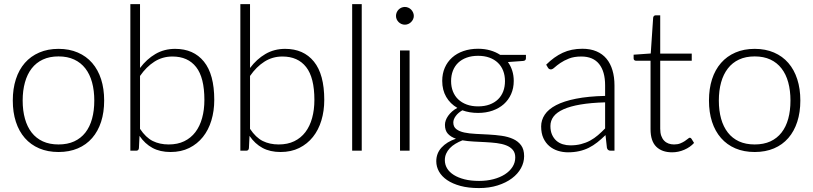

<svg xmlns="http://www.w3.org/2000/svg" viewBox="-20 -748 4036 953"><path d="M270.5 -505.5Q324 -505.5 366.2 -487.2Q408.5 -469 437.5 -435.5Q466.5 -402 481.8 -354.8Q497 -307.5 497 -249Q497 -190.5 481.8 -143.5Q466.5 -96.5 437.5 -63Q408.5 -29.5 366.2 -11.5Q324 6.5 270.5 6.5Q217 6.5 174.8 -11.5Q132.5 -29.5 103.2 -63Q74 -96.5 58.8 -143.5Q43.5 -190.5 43.5 -249Q43.5 -307.5 58.8 -354.8Q74 -402 103.2 -435.5Q132.5 -469 174.8 -487.2Q217 -505.5 270.5 -505.5ZM270.5 -31Q315 -31 348.2 -46.2Q381.5 -61.5 403.8 -90Q426 -118.5 437 -158.8Q448 -199 448 -249Q448 -298.5 437 -339Q426 -379.5 403.8 -408.2Q381.5 -437 348.2 -452.5Q315 -468 270.5 -468Q226 -468 192.8 -452.5Q159.5 -437 137.2 -408.2Q115 -379.5 103.8 -339Q92.5 -298.5 92.5 -249Q92.5 -199 103.8 -158.8Q115 -118.5 137.2 -90Q159.5 -61.5 192.8 -46.2Q226 -31 270.5 -31Z M627 0V-727.5H675V-410.5Q708 -454.5 751.5 -480Q795 -505.5 849.5 -505.5Q941 -505.5 992.2 -442.2Q1043.5 -379 1043.5 -252Q1043.5 -197.5 1029.2 -150.2Q1015 -103 987.2 -68.2Q959.5 -33.5 919.2 -13.5Q879 6.5 826.5 6.5Q774.5 6.5 737 -13.8Q699.5 -34 672.5 -73.5L669.5 -12.5Q668 0 656 0ZM836 -467.5Q786.5 -467.5 746.5 -442Q706.5 -416.5 675 -371V-108.5Q703.5 -65.5 738 -48.2Q772.5 -31 817.5 -31Q861.5 -31 894.5 -47Q927.5 -63 949.8 -92.2Q972 -121.5 983.2 -162.2Q994.5 -203 994.5 -252Q994.5 -363 953.5 -415.2Q912.5 -467.5 836 -467.5Z M1173 0V-727.5H1221V-410.5Q1254 -454.5 1297.5 -480Q1341 -505.5 1395.5 -505.5Q1487 -505.5 1538.2 -442.2Q1589.5 -379 1589.5 -252Q1589.5 -197.5 1575.2 -150.2Q1561 -103 1533.2 -68.2Q1505.5 -33.5 1465.2 -13.5Q1425 6.5 1372.5 6.5Q1320.5 6.5 1283 -13.8Q1245.5 -34 1218.5 -73.5L1215.5 -12.5Q1214 0 1202 0ZM1382 -467.5Q1332.5 -467.5 1292.5 -442Q1252.5 -416.5 1221 -371V-108.5Q1249.5 -65.5 1284 -48.2Q1318.5 -31 1363.5 -31Q1407.5 -31 1440.5 -47Q1473.5 -63 1495.8 -92.2Q1518 -121.5 1529.2 -162.2Q1540.5 -203 1540.5 -252Q1540.5 -363 1499.5 -415.2Q1458.5 -467.5 1382 -467.5Z M1775.5 -727.5V0H1728V-727.5Z M2013 -497.5V0H1965.5V-497.5ZM2034 -669Q2034 -660 2030.2 -652.2Q2026.5 -644.5 2020.5 -638.5Q2014.5 -632.5 2006.5 -629Q1998.5 -625.5 1989.5 -625.5Q1980.5 -625.5 1972.5 -629Q1964.5 -632.5 1958.5 -638.5Q1952.5 -644.5 1949 -652.2Q1945.5 -660 1945.5 -669Q1945.5 -678 1949 -686.2Q1952.5 -694.5 1958.5 -700.5Q1964.5 -706.5 1972.5 -710Q1980.5 -713.5 1989.5 -713.5Q1998.5 -713.5 2006.5 -710Q2014.5 -706.5 2020.5 -700.5Q2026.5 -694.5 2030.2 -686.2Q2034 -678 2034 -669Z M2353 -506Q2385.5 -506 2413.2 -498Q2441 -490 2463 -475.5H2590.5V-459Q2590.5 -446.5 2576.5 -445.5L2501 -440Q2515 -421 2522.5 -397.2Q2530 -373.5 2530 -346.5Q2530 -310.5 2517 -281.2Q2504 -252 2480.8 -231.2Q2457.5 -210.5 2425 -199Q2392.5 -187.5 2353 -187.5Q2310 -187.5 2275 -200.5Q2254 -188.5 2242 -172Q2230 -155.5 2230 -140Q2230 -118.5 2245 -107Q2260 -95.5 2284.8 -90.2Q2309.5 -85 2341.2 -83.5Q2373 -82 2405.8 -80.2Q2438.5 -78.5 2470.2 -74Q2502 -69.5 2526.8 -58.2Q2551.5 -47 2566.5 -26.8Q2581.5 -6.5 2581.5 27Q2581.5 58 2566 86.5Q2550.5 115 2521.2 137Q2492 159 2450.5 172.2Q2409 185.5 2357.5 185.5Q2305 185.5 2265.5 174.8Q2226 164 2199.2 145.8Q2172.5 127.5 2159 103.5Q2145.5 79.5 2145.5 52.5Q2145.5 13 2171.5 -15.5Q2197.5 -44 2243 -59.5Q2218 -68 2203.2 -84Q2188.5 -100 2188.5 -128.5Q2188.5 -139 2192.5 -150.5Q2196.5 -162 2204.5 -173.2Q2212.5 -184.5 2223.8 -194.5Q2235 -204.5 2250 -212.5Q2214.5 -233 2194.8 -267Q2175 -301 2175 -346.5Q2175 -382.5 2187.8 -411.8Q2200.5 -441 2223.8 -462Q2247 -483 2280 -494.5Q2313 -506 2353 -506ZM2537.5 33.5Q2537.5 10 2525.2 -4.2Q2513 -18.5 2492.5 -26.5Q2472 -34.5 2445.2 -37.8Q2418.5 -41 2389.2 -42.5Q2360 -44 2330.5 -45.5Q2301 -47 2275.5 -51.5Q2256.5 -44 2240.2 -34.2Q2224 -24.5 2212.5 -12.2Q2201 0 2194.5 14.8Q2188 29.5 2188 47Q2188 69 2199.2 87.8Q2210.5 106.5 2232.2 120.2Q2254 134 2285.5 142Q2317 150 2358 150Q2396 150 2428.8 141.5Q2461.5 133 2485.8 117.5Q2510 102 2523.8 80.5Q2537.5 59 2537.5 33.5ZM2353 -220Q2385 -220 2410 -229.2Q2435 -238.5 2452 -255Q2469 -271.5 2477.8 -294.5Q2486.5 -317.5 2486.5 -345.5Q2486.5 -373.5 2477.5 -396.8Q2468.5 -420 2451.2 -436.5Q2434 -453 2409.2 -462Q2384.5 -471 2353 -471Q2321.5 -471 2296.5 -462Q2271.5 -453 2254.2 -436.5Q2237 -420 2228 -396.8Q2219 -373.5 2219 -345.5Q2219 -317.5 2228 -294.5Q2237 -271.5 2254.2 -255Q2271.5 -238.5 2296.5 -229.2Q2321.5 -220 2353 -220Z M3011 0Q2996 0 2992.5 -14L2985.5 -77.5Q2965 -57.5 2944.8 -41.5Q2924.5 -25.5 2902.5 -14.5Q2880.5 -3.5 2855 2.2Q2829.5 8 2799 8Q2773.5 8 2749.5 0.5Q2725.5 -7 2707 -22.5Q2688.5 -38 2677.2 -62.2Q2666 -86.5 2666 -120.5Q2666 -152 2684 -179Q2702 -206 2740.2 -226Q2778.5 -246 2838.8 -258Q2899 -270 2983.5 -272V-324Q2983.5 -393 2953.8 -430.2Q2924 -467.5 2865.5 -467.5Q2829.5 -467.5 2804.2 -457.5Q2779 -447.5 2761.5 -435.5Q2744 -423.5 2733 -413.5Q2722 -403.5 2714.5 -403.5Q2704.5 -403.5 2699.5 -412.5L2691 -427Q2730 -466 2773 -486Q2816 -506 2870.5 -506Q2910.5 -506 2940.5 -493.2Q2970.5 -480.5 2990.2 -456.8Q3010 -433 3020 -399.2Q3030 -365.5 3030 -324V0ZM2811 -26.5Q2840 -26.5 2864.2 -32.8Q2888.5 -39 2909.2 -50.2Q2930 -61.5 2948 -77Q2966 -92.5 2983.5 -110.5V-240Q2912.5 -238 2861.2 -229.2Q2810 -220.5 2776.8 -205.5Q2743.5 -190.5 2727.8 -169.8Q2712 -149 2712 -122.5Q2712 -97.5 2720.2 -79.2Q2728.5 -61 2742 -49.2Q2755.5 -37.5 2773.5 -32Q2791.5 -26.5 2811 -26.5Z M3316 8Q3265.5 8 3237.2 -20Q3209 -48 3209 -106.5V-446.5H3137.5Q3132 -446.5 3128.5 -449.5Q3125 -452.5 3125 -458V-476.5L3210 -482.5L3222 -660.5Q3222.5 -665 3225.8 -668.5Q3229 -672 3234.5 -672H3257V-482H3413.5V-446.5H3257V-109Q3257 -88.5 3262.2 -73.8Q3267.5 -59 3276.8 -49.5Q3286 -40 3298.5 -35.5Q3311 -31 3325.5 -31Q3343.5 -31 3356.5 -36.2Q3369.5 -41.5 3379 -47.8Q3388.5 -54 3394.5 -59.2Q3400.5 -64.5 3404 -64.5Q3408 -64.5 3412 -59.5L3425 -38.5Q3406 -17.5 3376.8 -4.8Q3347.5 8 3316 8Z M3726 -505.5Q3779.5 -505.5 3821.8 -487.2Q3864 -469 3893 -435.5Q3922 -402 3937.2 -354.8Q3952.5 -307.5 3952.5 -249Q3952.5 -190.5 3937.2 -143.5Q3922 -96.5 3893 -63Q3864 -29.5 3821.8 -11.5Q3779.5 6.5 3726 6.5Q3672.5 6.5 3630.2 -11.5Q3588 -29.5 3558.8 -63Q3529.5 -96.5 3514.2 -143.5Q3499 -190.5 3499 -249Q3499 -307.5 3514.2 -354.8Q3529.5 -402 3558.8 -435.5Q3588 -469 3630.2 -487.2Q3672.5 -505.5 3726 -505.5ZM3726 -31Q3770.5 -31 3803.8 -46.2Q3837 -61.5 3859.2 -90Q3881.5 -118.5 3892.5 -158.8Q3903.5 -199 3903.5 -249Q3903.5 -298.5 3892.5 -339Q3881.5 -379.5 3859.2 -408.2Q3837 -437 3803.8 -452.5Q3770.5 -468 3726 -468Q3681.5 -468 3648.2 -452.5Q3615 -437 3592.8 -408.2Q3570.5 -379.5 3559.2 -339Q3548 -298.5 3548 -249Q3548 -199 3559.2 -158.8Q3570.5 -118.5 3592.8 -90Q3615 -61.5 3648.2 -46.2Q3681.5 -31 3726 -31Z"/></svg>

Font: o
Style: Regular
Weight: 300
Designer: Lukasz Dziedzic
Foundry: Lukasz Dziedzic
Version: Version 1.104; Western+Polish opensource; ttfautohint (v1.8.